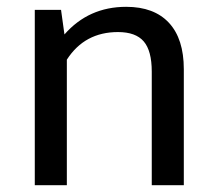

<svg xmlns="http://www.w3.org/2000/svg" viewBox="-20 -543 636 563"><path d="M82 0H176V-368C210.7 -422 260.7 -449 326 -449C360.7 -449 385.8 -439.8 401.5 -421.5C417.2 -403.2 425 -373.7 425 -333V0H519V-340C519 -399.3 504.5 -444.7 475.5 -476C446.5 -507.3 404.7 -523 350 -523C276.7 -523 216.3 -496 169 -442L159 -514H82Z"/></svg>

Font: Telex Regular
Style: Regular
Weight: 400
Designer: Andres Torresi
Foundry: Andres Torresi
Version: Version 1.001